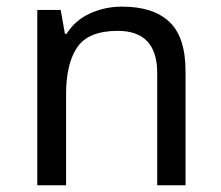

<svg xmlns="http://www.w3.org/2000/svg" viewBox="-20 -553 661 573"><path d="M343.8 -533.2Q438 -533.2 485.8 -487.5Q533.7 -441.9 533.7 -340.8V0H449.2V-335Q449.2 -460.9 331.5 -460.9Q244.1 -460.9 210.7 -412.1Q177.2 -363.3 177.2 -271.5V0H91.3V-523.4H161.1L173.8 -452.1H178.7Q204.6 -493.2 249.3 -513.2Q293.9 -533.2 343.8 -533.2Z"/></svg>

Font: Lunasima
Style: Regular
Weight: 400
Designer: The DocRepair Project, Monotype Design Team
Foundry: Google
Version: Version 2.009